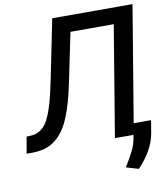

<svg xmlns="http://www.w3.org/2000/svg" viewBox="-119 -807 934 1083"><g transform="rotate(-10 348.5 -266.0)"><path d="M-20.6 0 -3.9 -95.2 17 -95.9Q81.7 -97.3 117.4 -160.9Q153.1 -224.4 185 -385.7L254.3 -727.3H714.1L604 -64.6H703.5L691.4 8.2Q674.7 103.7 588.1 194.2L517 172.9Q534.4 144.9 541.7 132.5Q549 120 561.1 96.9Q573.2 73.9 579.5 53.8Q585.9 33.7 589.5 12.1L591.6 0H485.1L590.2 -634.2H342.3L284.8 -356.5Q272 -295.1 259.1 -248.8Q246.1 -202.4 229 -160.7Q212 -119 191.6 -90.4Q171.2 -61.8 144.7 -40.8Q118.3 -19.9 85 -9.9Q51.8 0 10.7 0Z"/></g></svg>

Font: Karasuma Gothic
Style: Medium Italic
Weight: 500
Italic angle: 9.39998°
Designer: Rasmus Andersson / Ryoko Nishizuka
Foundry: Genbu
Version: Version 1.00